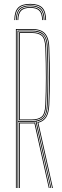

<svg xmlns="http://www.w3.org/2000/svg" viewBox="-20 -946 314 966"><path d="M132 -926.5Q174.2 -926.5 192.8 -907.6Q211.2 -888.8 212 -845.2H208Q207.2 -886.8 189.6 -904.6Q172 -922.5 132 -922.5Q92 -922.5 74.4 -904.6Q56.8 -886.8 56 -845.2H52Q52.8 -888.8 71.2 -907.6Q89.8 -926.5 132 -926.5ZM132 -918.5Q170 -918.5 186.6 -901.5Q203.2 -884.5 204 -845.2H200Q199.5 -882.5 183.6 -898.5Q167.8 -914.5 132 -914.5Q96.2 -914.5 80.4 -898.5Q64.5 -882.5 64 -845.2H60Q60.8 -884.5 77.5 -901.5Q94.2 -918.5 132 -918.5ZM132 -910.5Q165.8 -910.5 180.6 -895.4Q195.5 -880.2 196 -845.2H192Q191.5 -878 177.5 -892.2Q163.5 -906.5 132 -906.5Q100.5 -906.5 86.5 -892.2Q72.5 -878 72 -845.2H68Q68.5 -880.2 83.4 -895.4Q98.2 -910.5 132 -910.5ZM60 0V-800H142Q168.2 -800 187 -791.8Q205.8 -783.5 216.2 -763.4Q226.8 -743.2 228 -707Q231.2 -624.2 231 -552.6Q230.8 -481 228 -418Q226.2 -378.5 213.2 -357Q200.2 -335.5 173 -328.5L246 0H242L168.2 -331.5Q196 -337.2 209.1 -357.9Q222.2 -378.5 224 -418.2Q226.8 -481.5 226.9 -553.8Q227 -626 224 -707Q222.8 -742.5 212.5 -761.8Q202.2 -781 184.4 -788.5Q166.5 -796 142 -796H64V0ZM76 0V-329H141Q145.2 -329 149 -329.2Q152.8 -329.5 156.5 -329.8L229.5 0H225.5L153.2 -325.5Q150.8 -325.2 147.6 -325.1Q144.5 -325 141 -325H80V0ZM68 0V-792H142Q166.2 -792 183.1 -784.8Q200 -777.5 209.4 -759.1Q218.8 -740.8 220 -706.8Q222.8 -630 222.9 -556.2Q223 -482.5 220 -418.2Q218.2 -377.5 204.8 -358.4Q191.2 -339.2 163.5 -334.8L237.8 0H233.8L159.5 -334Q154.8 -333.5 150 -333.2Q145.2 -333 141 -333H72V0ZM72 -337H141Q175.2 -337 194.5 -352.8Q213.8 -368.5 216 -418.5Q218.8 -481.5 218.9 -554.2Q219 -627 216 -706.5Q214.2 -756 195.2 -772Q176.2 -788 142 -788H72ZM76 -341V-784H142Q174.8 -784 192.5 -769Q210.2 -754 212 -706.5Q214.8 -629.2 214.9 -556Q215 -482.8 212 -418.5Q209.8 -369.2 191.1 -355.1Q172.5 -341 141 -341ZM80 -345H141Q171.5 -345 188.8 -358.5Q206 -372 208 -418.8Q210.8 -482 210.9 -554.5Q211 -627 208 -706.5Q206.2 -753.5 188.9 -766.8Q171.5 -780 142 -780H80Z"/></svg>

Font: Big Shoulders Inline Display Thin Thin
Style: Regular
Weight: 250
Version: Version 2.002